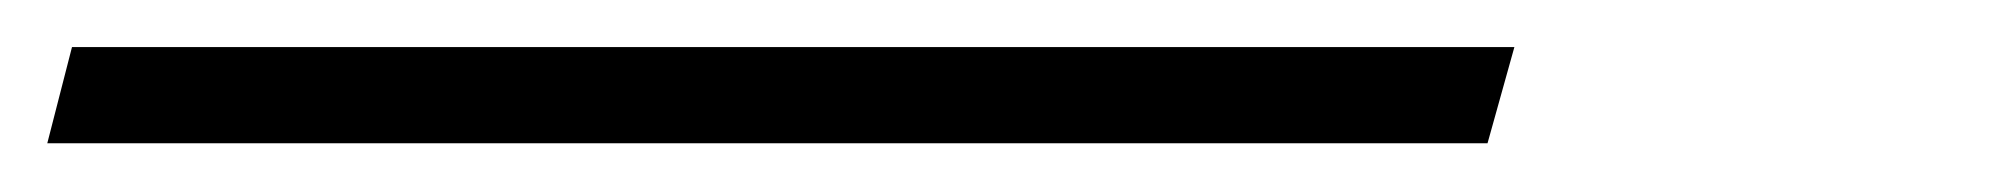

<svg xmlns="http://www.w3.org/2000/svg" viewBox="-70 100 834 80"><path d="M549.8 159.7H-50.3L-40 119.6H561Z"/></svg>

Font: PlayfairDisplay-Italic
Style: Italic
Weight: 400
Italic angle: -14°
Designer: Claus Eggers Sørensen
Foundry: Claus Eggers Sørensen
Version: Version 1.002;PS 001.002;hotconv 1.0.70;makeotf.lib2.5.58329